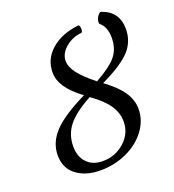

<svg xmlns="http://www.w3.org/2000/svg" viewBox="-124 -757 781 861"><g transform="rotate(-20 266.5 -326.0)"><path d="M210 7.8Q141.1 7.8 96.4 -25.6Q51.8 -59.1 51.8 -121.1Q51.8 -182.1 98.6 -231.7Q145.5 -281.2 253.9 -334H254.9Q203.6 -372.6 180.4 -407Q157.2 -441.4 157.2 -478Q157.2 -541.5 206.3 -584.7Q255.4 -627.9 336.9 -637.2Q341.8 -637.7 344.2 -628.9Q346.7 -620.1 345 -610.8Q343.3 -601.6 337.9 -601.1Q295.4 -597.2 262.7 -569.3Q230 -541.5 230 -506.8Q230 -478 254.4 -446.3Q278.8 -414.6 331.1 -373Q404.3 -413.6 432.1 -448Q460 -482.4 460 -535.2Q460 -586.4 430.2 -610.8Q426.3 -616.2 429 -628.2Q431.6 -640.1 440.2 -651.1Q448.7 -662.1 456.1 -659.2Q533.2 -632.8 533.2 -549.8Q533.2 -489.7 493.2 -446.5Q453.1 -403.3 354 -356Q411.6 -314 437.7 -275.1Q463.9 -236.3 463.9 -193.8Q463.9 -139.2 429.2 -92.5Q394.5 -45.9 336.2 -19Q277.8 7.8 210 7.8ZM130.9 -134.8Q130.9 -85.9 158.4 -56.9Q186 -27.8 233.9 -27.8Q294.4 -27.8 338.1 -67.4Q381.8 -106.9 381.8 -163.1Q381.8 -204.6 356.9 -241.5Q332 -278.3 275.9 -317.9Q197.3 -275.4 164.1 -233.2Q130.9 -190.9 130.9 -134.8Z"/></g></svg>

Font: Junicode SmCond
Style: Italic
Weight: 400
Width: 4
Italic angle: -11°
Designer: Peter S. Baker
Version: Version 2.206